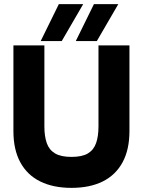

<svg xmlns="http://www.w3.org/2000/svg" viewBox="-20 -900 692 930"><path d="M326 10Q238 10 175 -21Q112 -52 78.5 -113.5Q45 -175 45 -265V-680H195V-287Q195 -240 206.5 -207Q218 -174 246.5 -157Q275 -140 326 -140Q378 -140 406 -157Q434 -174 445.5 -207Q457 -240 457 -287V-680H607V-265Q607 -175 573.5 -113.5Q540 -52 477.5 -21Q415 10 326 10ZM177 -701 265 -880H383L279 -701ZM347 -701 435 -880H553L449 -701Z"/></svg>

Font: Teachers
Style: Regular
Weight: 400
Designer: Alfredo Marco Pradil, Chank Diesel
Version: Version 1.001